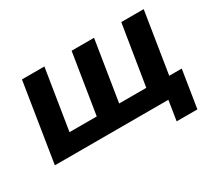

<svg xmlns="http://www.w3.org/2000/svg" viewBox="-158 -1009 1659 1490"><g transform="rotate(-30 671.5 -264.0)"><path d="M1042 177 1070 0H53L165 -705H366L280 -166H524L610 -705H811L725 -166H968L1055 -705H1256L1169 -158H1281L1228 177Z"/></g></svg>

Font: Nunito Sans 7pt SemiExpanded Black
Style: Italic
Weight: 900
Width: 6
Italic angle: -9°
Designer: Vernon Adams
Foundry: Vernon Adams
Version: Version 3.101;gftools[0.9.27]